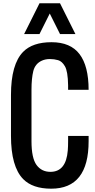

<svg xmlns="http://www.w3.org/2000/svg" viewBox="-20 -1141 581 1170"><path d="M292 8.8Q178.7 8.8 121.1 -49.8Q46.9 -126 46.9 -313V-562.5Q46.9 -749.5 121.1 -825.2Q178.7 -883.8 293.9 -883.8Q409.7 -883.8 464.8 -811Q520 -738.3 520 -593.8H395V-621.6Q393.6 -706.5 375.5 -737.3Q357.9 -767.6 334 -774.4Q310.5 -781.2 283.7 -781.2Q256.8 -781.2 235.4 -771.5Q194.8 -753.4 183.1 -708.5Q171.9 -663.6 171.9 -593.8V-281.2Q171.9 -177.7 202.6 -135.7Q233.4 -93.8 287.1 -93.8Q382.8 -93.8 393.1 -224.6Q395 -249 395 -281.2V-312.5H520V-281.2Q520.5 8.8 292 8.8ZM127 -933.6 220.7 -1121.1H345.7L439.5 -933.6H345.7L283.2 -1058.6L220.7 -933.6Z"/></svg>

Font: Oswald-Regular
Style: Regular
Weight: 400
Designer: vernon adams
Foundry: vernon adams
Version: Version 2.002; ttfautohint (v0.92.18-e454-dirty) -l 8 -r 50 